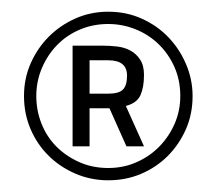

<svg xmlns="http://www.w3.org/2000/svg" viewBox="-20 -829 370 328"><path d="M165 -521Q135 -521 108.5 -532.5Q82 -544 62.5 -563.5Q43 -583 32 -609Q21 -635 21 -665Q21 -695 32.5 -721Q44 -747 63.5 -766.5Q83 -786 109 -797.5Q135 -809 165 -809Q196 -809 222.5 -797Q249 -785 268 -765Q287 -745 298 -719Q309 -693 309 -665Q309 -634 297.5 -608Q286 -582 266.5 -562.5Q247 -543 221 -532Q195 -521 165 -521ZM165 -542Q191 -542 213.5 -552Q236 -562 252.5 -579Q269 -596 278.5 -618Q288 -640 288 -665Q288 -692 278 -714.5Q268 -737 251 -753.5Q234 -770 211.5 -779Q189 -788 165 -788Q139 -788 116.5 -778.5Q94 -769 77.5 -752Q61 -735 51.5 -712.5Q42 -690 42 -665Q42 -640 51 -617.5Q60 -595 76.5 -578.5Q93 -562 115.5 -552Q138 -542 165 -542ZM226 -579H196L167 -644H133V-579H104V-751H155Q168 -751 180.5 -749.5Q193 -748 203 -742.5Q213 -737 219.5 -727Q226 -717 226 -701Q226 -680 220 -666.5Q214 -653 195 -648ZM165 -669Q183 -669 190 -676Q197 -683 197 -700Q197 -726 165 -726H133V-669Z"/></svg>

Font: Tanohe Sans Light
Style: Regular
Weight: 300
Designer: Village Type and Design LLC & Cristiano Sobral
Foundry: Cooper Hewitt Smithsonian Design Museum
Version: Version 1.00;September 29, 2021;FontCreator 13.0.0.2655 64-b